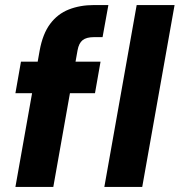

<svg xmlns="http://www.w3.org/2000/svg" viewBox="-20 -740 711 760"><path d="M41 0 137 -540Q149 -606 178.5 -645.5Q208 -685 252.5 -702.5Q297 -720 352 -720H409L386 -593H352Q322 -593 307 -581Q292 -569 287 -541L191 0ZM41 -371 63 -496H378L356 -371ZM393 0 521 -720H671L543 0Z"/></svg>

Font: DM Sans 24pt Black
Style: Italic
Weight: 900
Italic angle: -10°
Designer: Colophon Foundry, Jonny Pinhorn
Foundry: Colophon Foundry
Version: Version 4.004;gftools[0.9.30]